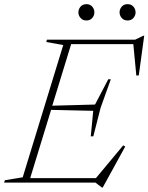

<svg xmlns="http://www.w3.org/2000/svg" viewBox="-46 -856 696 900"><path d="M431.5 23 401.5 0H-26.5L-23.5 -11L60.5 -25L250.5 -645L171 -659L174 -670H587.5L625.5 -688.5H630L604.5 -502.5L593 -502L579 -649H287.5L199 -360.5L399.5 -366L461.5 -484.5H473.5L425.5 -350.5L391.5 -217H379.5L391 -336.5L193.5 -341L95.5 -21H403.5L531.5 -174.5L541 -169L435.5 23ZM359 -760Q341.5 -760 331.5 -771.8Q321.5 -783.5 321.5 -798Q321.5 -813 331.5 -824.8Q341.5 -836.5 359 -836.5Q376.5 -836.5 386.5 -824.8Q396.5 -813 396.5 -798Q396.5 -783.5 386.5 -771.8Q376.5 -760 359 -760ZM552 -760Q534.5 -760 524.5 -771.8Q514.5 -783.5 514.5 -798Q514.5 -813 524.5 -824.8Q534.5 -836.5 552 -836.5Q569.5 -836.5 579.5 -824.8Q589.5 -813 589.5 -798Q589.5 -783.5 579.5 -771.8Q569.5 -760 552 -760Z"/></svg>

Font: Newsreader Text ExtraLight
Style: Italic
Weight: 275
Italic angle: -17°
Designer: Hugues Gentile
Foundry: Production Type
Version: Version 1.001